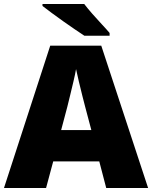

<svg xmlns="http://www.w3.org/2000/svg" viewBox="-20 -947 766 967"><path d="M515 0 480 -134H248L212 0H0L233 -717H490L726 0ZM409 -409Q404 -428 395 -463.5Q386 -499 377 -537Q368 -575 363 -599Q359 -575 350.5 -539Q342 -503 333.5 -468Q325 -433 319 -409L288 -292H440ZM404 -927Q421 -905 444.5 -878Q468 -851 492 -825.5Q516 -800 532 -781V-767H405Q385 -780 356.5 -799.5Q328 -819 297.5 -840.5Q267 -862 239.5 -882.5Q212 -903 194 -917V-927Z"/></svg>

Font: Noto Sans Gurmukhi UI Black
Style: Regular
Weight: 900
Designer: Jelle Bosma - Monotype Design Team
Foundry: Monotype Imaging Inc.
Version: Version 2.004; ttfautohint (v1.8.4.7-5d5b)